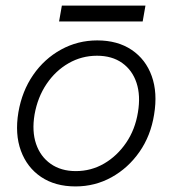

<svg xmlns="http://www.w3.org/2000/svg" viewBox="-20 -657 619 689"><path d="M251 12Q178 12 127.5 -22Q77 -56 55 -116Q33 -176 46 -254Q59 -330 99 -388Q139 -446 199 -479Q259 -512 329 -512Q402 -512 452.5 -478Q503 -444 524.5 -384Q546 -324 533 -246Q521 -170 480.5 -112Q440 -54 380.5 -21Q321 12 251 12ZM252 -43Q307 -43 353.5 -70Q400 -97 432.5 -144.5Q465 -192 475 -254Q485 -314 470 -359.5Q455 -405 418.5 -431Q382 -457 328 -457Q273 -457 226 -430Q179 -403 147 -355.5Q115 -308 104 -246Q94 -186 109.5 -140.5Q125 -95 162 -69Q199 -43 252 -43ZM192 -580 202 -637H502L492 -580Z"/></svg>

Font: Figtree Light Light
Style: Italic
Weight: 300
Italic angle: -9.5°
Version: Version 2.000